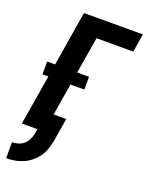

<svg xmlns="http://www.w3.org/2000/svg" viewBox="-174 -820 865 1128"><g transform="rotate(20 258.5 -256.0)"><path d="M11 223V123Q29 123 48.5 117.5Q68 112 83 99Q98 86 107 68Q116 50 120 31L125 0H28L80 -313H43V-393H93L149 -735H517L499 -621H269L231 -393H305V-313H218L185 -114H264L240 31Q235 57 226.5 83Q218 109 202 132Q186 155 163.5 173.5Q141 192 115.5 203Q90 214 63.5 218.5Q37 223 11 223Z"/></g></svg>

Font: Iosevka Heavy
Style: Italic
Weight: 900
Italic angle: -9°
Monospace: yes
Designer: Belleve Invis
Foundry: Belleve Invis
Version: Version 32.5.0; ttfautohint (v1.8.4)